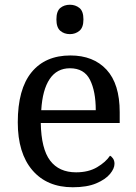

<svg xmlns="http://www.w3.org/2000/svg" viewBox="-20 -780 575 810"><path d="M287 10Q178 10 116.5 -62Q55 -134 55 -264Q55 -404 113 -475Q171 -546 277 -546Q374 -546 429.5 -486Q485 -426 485 -307V-261H152Q154 -152 191.5 -102.5Q229 -53 301 -53Q353 -53 389.5 -74.5Q426 -96 444 -123Q451 -120 457 -111Q463 -102 463 -89Q463 -69 444 -46Q425 -23 386 -6.5Q347 10 287 10ZM384 -315Q384 -395 359.5 -443.5Q335 -492 275 -492Q220 -492 189.5 -446.5Q159 -401 154 -315ZM275 -636Q251 -636 234.5 -650Q218 -664 218 -698Q218 -733 234.5 -746.5Q251 -760 275 -760Q298 -760 315 -746.5Q332 -733 332 -698Q332 -664 315 -650Q298 -636 275 -636Z"/></svg>

Font: Noto Serif Vithkuqi
Style: Regular
Weight: 400
Version: Version 1.005